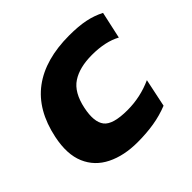

<svg xmlns="http://www.w3.org/2000/svg" viewBox="-129 -620 765 765"><g transform="rotate(-45 254.0 -237.0)"><path d="M241 10Q165 10 109.5 -17.5Q54 -45 30.5 -100Q7 -155 24 -237Q50 -362 132 -423Q214 -484 349 -484Q401 -484 438 -476.5Q475 -469 508 -452L483 -338Q434 -365 358 -365Q288 -365 245.5 -337Q203 -309 188 -237Q174 -170 197.5 -139.5Q221 -109 303 -109Q376 -109 442 -139L417 -20Q377 -4 334 3Q291 10 241 10Z"/></g></svg>

Font: Kanit SemiBold
Style: Italic
Weight: 600
Italic angle: -12°
Designer: Katatrad Team
Foundry: CadsonDemak
Version: Version 2.000; ttfautohint (v1.8.3)